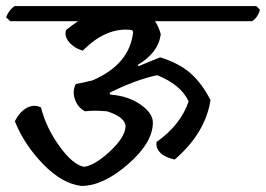

<svg xmlns="http://www.w3.org/2000/svg" viewBox="-52 -641 877 633"><path d="M452 -237Q452 -171 370 -99.5Q288 -28 216 -28Q152 -36 90 -100Q28 -164 -3 -241Q13 -273 36.5 -285.5Q60 -298 83 -287Q100 -220 144 -159Q188 -98 225 -91Q261 -96 310.5 -142Q360 -188 362 -224Q361 -255 301 -274Q258 -278 228 -274Q203 -288 194.5 -315Q186 -342 198 -364Q212 -366 253 -376Q376 -429 387 -536L383 -542Q299 -553 221 -474Q193 -482 176 -502Q159 -522 166 -542Q179 -553 205 -571H-18L-32 -584Q-22 -609 -4 -621H793L805 -609Q798 -583 779 -571H459Q472 -552 478 -528Q470 -467 402 -427L405 -423L476 -452Q538 -433 576 -399.5Q614 -366 642 -311Q625 -202 524 -115Q492 -122 476.5 -137.5Q461 -153 464 -173Q543 -228 570 -307Q543 -363 466 -393Q395 -378 309 -335L312 -329Q370 -325 411 -296.5Q452 -268 452 -237Z"/></svg>

Font: Tillana Medium
Style: Regular
Weight: 500
Designer: Lipi Raval (Devanagari, Latin), Jonny Pinhorn (Latin)
Foundry: Indian Type Foundry
Version: Version 2.003;PS 1.0;hotconv 1.0.79;makeotf.lib2.5.61930; tt